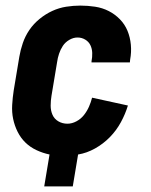

<svg xmlns="http://www.w3.org/2000/svg" viewBox="-20 -548 540 686"><path d="M138 118 157 4Q133 -1 110.5 -11.5Q88 -22 71 -38.5Q54 -55 43 -77Q32 -99 27 -123Q22 -147 23.5 -173Q25 -199 29 -225L49 -345Q53 -369 61.5 -394Q70 -419 85 -441Q100 -463 121.5 -480.5Q143 -498 167 -509Q191 -520 216.5 -524Q242 -528 267 -528Q294 -528 320 -524Q346 -520 368.5 -508.5Q391 -497 408.5 -479Q426 -461 435.5 -438Q445 -415 447.5 -388.5Q450 -362 445 -335L444 -325H307V-329Q310 -344 309.5 -359Q309 -374 303 -386.5Q297 -399 284.5 -406.5Q272 -414 257 -414Q242 -414 227.5 -405.5Q213 -397 204.5 -384Q196 -371 191 -356Q186 -341 184 -326L164 -206Q161 -188 161 -170.5Q161 -153 167.5 -138Q174 -123 188.5 -114.5Q203 -106 221 -106Q237 -106 253 -114.5Q269 -123 280 -137Q291 -151 298 -167Q305 -183 309 -199L437 -171Q428 -141 412 -111.5Q396 -82 372.5 -58Q349 -34 319.5 -17.5Q290 -1 259 4L240 118Z"/></svg>

Font: Iosevka Term Curly Heavy
Style: Italic
Weight: 900
Italic angle: -9°
Designer: Belleve Invis
Foundry: Belleve Invis
Version: Version 32.3.0